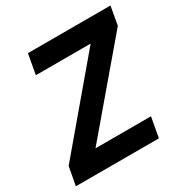

<svg xmlns="http://www.w3.org/2000/svg" viewBox="-162 -833 932 965"><g transform="rotate(-30 304.5 -350.0)"><path d="M4 0 24 -107 427 -584H109L130 -700H609L590 -593L185 -116H507L486 0Z"/></g></svg>

Font: DM Sans 16pt ExtraBold
Style: Italic
Weight: 800
Italic angle: -10°
Version: Version 4.004;gftools[0.9.30]